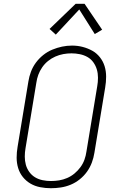

<svg xmlns="http://www.w3.org/2000/svg" viewBox="-20 -987 640 1015"><path d="M249 8Q220 8 192 2.5Q164 -3 141 -16.5Q118 -30 101 -51Q84 -72 76 -98.5Q68 -125 68 -153.5Q68 -182 73 -211L130 -556Q134 -582 143.5 -607.5Q153 -633 169.5 -655.5Q186 -678 208.5 -696Q231 -714 256.5 -724.5Q282 -735 308 -740.5Q334 -746 361 -746Q390 -746 417 -739Q444 -732 467.5 -719Q491 -706 508 -684.5Q525 -663 533 -637Q541 -611 541 -582Q541 -553 536 -524L479 -179Q475 -153 465.5 -127.5Q456 -102 440 -79.5Q424 -57 401.5 -39Q379 -21 353.5 -10.5Q328 0 301.5 4Q275 8 249 8ZM249 -30Q271 -30 292.5 -33.5Q314 -37 335 -46Q356 -55 374 -70Q392 -85 405.5 -103.5Q419 -122 426.5 -143Q434 -164 437 -186L494 -531Q498 -553 498 -576Q498 -599 492 -619.5Q486 -640 473.5 -657.5Q461 -675 442.5 -685.5Q424 -696 402 -700.5Q380 -705 358 -705Q336 -705 314.5 -701Q293 -697 272.5 -688Q252 -679 234 -664.5Q216 -650 203 -631Q190 -612 182.5 -591.5Q175 -571 172 -549L115 -204Q111 -182 111 -159.5Q111 -137 116.5 -116.5Q122 -96 134.5 -78.5Q147 -61 165 -50Q183 -39 205 -34.5Q227 -30 249 -30ZM275 -804 242 -834 380 -967H427L520 -830L481 -807L399 -937Z"/></svg>

Font: Iosevka Curly Slab XLtExObl
Style: Regular
Weight: 200
Width: 7
Italic angle: -9°
Monospace: yes
Designer: Belleve Invis
Foundry: Belleve Invis
Version: Version 11.0.0; ttfautohint (v1.8.3)